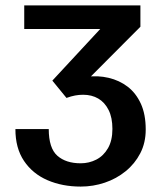

<svg xmlns="http://www.w3.org/2000/svg" viewBox="-20 -680 596 709"><path d="M277.8 9Q210.1 9 155.4 -14.6Q100.6 -38.3 68.6 -85.8Q36.7 -133.3 36.9 -203.5H160Q160.1 -132.9 191.8 -104.9Q223.5 -77 277.8 -77Q309.1 -77 335.7 -90.7Q362.4 -104.4 378.7 -132.7Q395.1 -161.1 395.1 -203.9Q395.1 -246 380.9 -274Q366.8 -302.1 342.8 -316.1Q318.8 -330.1 286.9 -330.1Q272.1 -330.1 257.5 -327.4Q242.9 -324.7 225.5 -318.4L173.3 -382.3L350.2 -573H69.5V-660H498.5V-581.3L305.4 -387.5L298.8 -396.4Q341.3 -401.9 381 -392.6Q420.8 -383.3 451.5 -359.8Q482.1 -336.3 500.1 -297.1Q518.1 -257.8 518.1 -201.5Q518.1 -152.9 498.1 -114.2Q478.1 -75.4 444 -47.7Q409.8 -19.9 367 -5.5Q324.1 9 277.8 9Z"/></svg>

Font: Panamera Thin
Style: Regular
Weight: 100
Designer: Bastien Sozeau
Foundry: NBR — Bastien Sozeau
Version: Version 3.003;gftools[0.9.33]